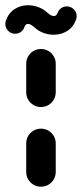

<svg xmlns="http://www.w3.org/2000/svg" viewBox="-58 -703 309 723"><path d="M96.3 0Q81.1 0 68.3 -7.4Q55.6 -14.8 48.1 -27.6Q40.7 -40.4 40.7 -55.6V-163Q40.7 -178.1 48.1 -190.9Q55.6 -203.7 68.3 -211.1Q81.1 -218.5 96.3 -218.5Q111.5 -218.5 124.3 -211.1Q137 -203.7 144.4 -190.9Q151.9 -178.1 151.9 -163V-55.6Q151.9 -40.4 144.4 -27.6Q137 -14.8 124.3 -7.4Q111.5 0 96.3 0ZM96.3 -300Q81.1 -300 68.3 -307.4Q55.6 -314.8 48.1 -327.6Q40.7 -340.4 40.7 -355.6V-463Q40.7 -478.1 48.1 -490.9Q55.6 -503.7 68.3 -511.1Q81.1 -518.5 96.3 -518.5Q111.5 -518.5 124.3 -511.1Q137 -503.7 144.4 -490.9Q151.9 -478.1 151.9 -463V-355.6Q151.9 -340.4 144.4 -327.6Q137 -314.8 124.3 -307.4Q111.5 -300 96.3 -300ZM193.7 -678.9Q208.9 -678.9 219.8 -668Q230.7 -657 230.7 -641.9Q230.7 -635.2 228.5 -629.6Q218.9 -601.5 195.9 -586.9Q173 -572.2 144.1 -572.2Q124.1 -572.2 105 -579.4Q85.9 -586.7 71.1 -600.4Q57.4 -613 47.4 -613Q37.8 -613 33.7 -600.7Q30 -589.6 20.6 -582.8Q11.1 -575.9 -1.1 -575.9Q-16.3 -575.9 -27.2 -586.9Q-38.1 -597.8 -38.1 -613Q-38.1 -619.6 -35.9 -625.2Q-25.9 -653.7 -3.3 -668.5Q19.3 -683.3 47.4 -683.3Q67.8 -683.3 87.2 -675.9Q106.7 -668.5 121.5 -654.4Q134.4 -642.6 144.8 -642.6Q154.4 -642.6 158.9 -654.1Q162.6 -665.2 172 -672Q181.5 -678.9 193.7 -678.9Z"/></svg>

Font: 26F Galaxy Sans Black
Style: Regular
Weight: 900
Designer: C₂₉H₂₅N₃O₅
Version: Version 1.100